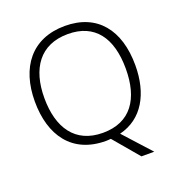

<svg xmlns="http://www.w3.org/2000/svg" viewBox="-156 -855 1079 1155"><g transform="rotate(-20 384.0 -277.5)"><path d="M705 -358C705 -585 593 -725 387 -725C173 -725 62 -576 62 -359C62 -141 168 10 384 10C394 10 405 9 415 8L552 170H634L478 -2C629 -39 705 -176 705 -358ZM123 -359C123 -547 208 -673 387 -673C558 -673 644 -557 644 -358C644 -167 563 -42 384 -42C206 -42 123 -169 123 -359Z"/></g></svg>

Font: Noto Sans Khmer UI Light
Style: Regular
Weight: 300
Designer: Danh Hong and the Monotype Design Team
Foundry: Monotype Imaging Inc.
Version: Version 2.002